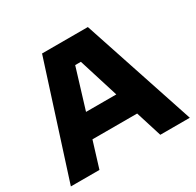

<svg xmlns="http://www.w3.org/2000/svg" viewBox="-157 -906 1104 1082"><g transform="rotate(-30 395.0 -365.0)"><path d="M242 -730H540L782 0H590L537 -169H246L194 0H8ZM489 -321 408 -580H371L292 -321Z"/></g></svg>

Font: Sora-SIA ExtraBold
Style: Regular
Weight: 800
Designer: Jonathan Barnbrook, Julián Moncada
Foundry: Barnbrook Fonts
Version: Version 2.000